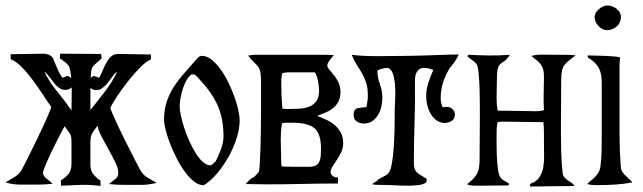

<svg xmlns="http://www.w3.org/2000/svg" viewBox="-23 -675 2349 701"><path d="M239 -356Q230 -347 216 -347Q203 -347 193 -354Q183 -361 175 -371Q167 -381 159 -392Q151 -403 143 -411H140Q159 -373 186.5 -340Q214 -307 238 -272ZM329 -346Q323 -346 317 -348Q311 -350 307 -355V-273Q333 -306 359 -339.5Q385 -373 404 -411H401Q393 -403 385 -392Q377 -381 369 -371Q361 -361 351 -353.5Q341 -346 329 -346ZM346 -478 348 -462Q336 -450 329 -444.5Q322 -439 317.5 -434Q313 -429 311 -420Q309 -411 308 -391L319 -398Q322 -397 329.5 -394.5Q337 -392 339 -391Q346 -403 352 -418Q358 -433 365.5 -446.5Q373 -460 383 -469Q393 -478 409 -478Q439 -478 468.5 -477Q498 -476 528 -476V-458Q512 -452 489.5 -429.5Q467 -407 445 -379Q423 -351 405 -324Q387 -297 380 -281Q381 -275 388.5 -258Q396 -241 406.5 -218.5Q417 -196 429.5 -170.5Q442 -145 454 -122Q466 -99 475.5 -80Q485 -61 490 -53Q499 -36 516 -26.5Q533 -17 549 -7Q535 -4 521.5 -2Q508 0 494 0H430Q402 0 375 -3Q384 -11 396.5 -20Q409 -29 409 -43Q409 -60 398 -82.5Q387 -105 373.5 -129Q360 -153 348 -176Q336 -199 333 -216Q321 -200 314 -189Q307 -178 307 -157V-76Q307 -53 316.5 -40.5Q326 -28 344 -15V4Q307 -1 272 0Q237 1 200 3L199 -16Q218 -28 228 -41Q238 -54 238 -77V-157Q238 -169 236.5 -176Q235 -183 231.5 -188.5Q228 -194 223.5 -199.5Q219 -205 213 -214Q208 -206 195 -181Q182 -156 168.5 -128Q155 -100 144.5 -75.5Q134 -51 134 -44Q134 -33 147.5 -22.5Q161 -12 169 -4Q142 -1 115 -1H51Q37 -1 24 -3Q11 -5 -3 -9Q11 -17 29 -28Q47 -39 55 -53Q59 -60 68.5 -78.5Q78 -97 90 -121.5Q102 -146 115.5 -173.5Q129 -201 139.5 -224.5Q150 -248 157 -264.5Q164 -281 164 -285Q151 -303 134 -329Q117 -355 97.5 -381.5Q78 -408 57 -429.5Q36 -451 16 -459V-477Q46 -477 75.5 -478Q105 -479 135 -479Q146 -479 156.5 -474.5Q167 -470 172 -460V-459Q179 -442 186.5 -424Q194 -406 205 -391L225 -398L237 -390Q235 -414 231 -427.5Q227 -441 205 -455H207L195 -462L197 -479Z M714 -471Q732 -471 749 -457.5Q766 -444 781.5 -423Q797 -402 810 -375.5Q823 -349 832.5 -323Q842 -297 847 -273.5Q852 -250 852 -235Q852 -205 841 -170.5Q830 -136 812 -103.5Q794 -71 770.5 -43Q747 -15 722 1Q704 2 686.5 -11.5Q669 -25 653 -46.5Q637 -68 623 -95Q609 -122 598.5 -149Q588 -176 582 -199.5Q576 -223 576 -238Q576 -274 585.5 -303Q595 -332 611 -357Q627 -382 647.5 -405Q668 -428 690 -454Q695 -459 700.5 -465Q706 -471 714 -471ZM676 -403Q665 -395 657 -380.5Q649 -366 644 -349.5Q639 -333 636 -316Q633 -299 633 -286Q633 -274 637.5 -253Q642 -232 649.5 -208.5Q657 -185 668 -160.5Q679 -136 691.5 -116Q704 -96 718 -83.5Q732 -71 747 -71L763 -84Q774 -103 783.5 -129.5Q793 -156 793 -177Q793 -241 772.5 -288Q752 -335 709 -381Q702 -389 695 -397Q688 -405 676 -403Z M908 -475H1166L1196 -474Q1191 -468 1181.5 -456Q1172 -444 1172 -436Q1172 -429 1179.5 -420.5Q1187 -412 1196 -401Q1205 -390 1212.5 -374.5Q1220 -359 1220 -339Q1220 -319 1213 -305Q1206 -291 1194 -281Q1182 -271 1166.5 -264.5Q1151 -258 1135 -252Q1153 -245 1170 -237Q1187 -229 1200.5 -217Q1214 -205 1222 -189.5Q1230 -174 1230 -152Q1230 -135 1223 -120Q1216 -105 1207 -91.5Q1198 -78 1191 -67Q1184 -56 1184 -47Q1184 -40 1188.5 -35.5Q1193 -31 1199 -28L1211 -27V-5Q1147 -5 1083 -3.5Q1019 -2 955 -2L874 -3Q875 -4 878.5 -8Q882 -12 886 -16Q890 -20 894 -23Q898 -26 900 -26Q903 -26 911.5 -35.5Q920 -45 922 -48V-47Q924 -53 925.5 -77Q927 -101 928 -133.5Q929 -166 929.5 -204Q930 -242 930 -277Q930 -312 930 -339.5Q930 -367 930 -379Q930 -402 927.5 -413Q925 -424 919.5 -431.5Q914 -439 905 -447Q896 -455 883 -472Q889 -473 895.5 -474Q902 -475 908 -475ZM1032 -411Q1020 -411 1008 -408Q1005 -399 1004.5 -389.5Q1004 -380 1004 -370Q1004 -347 1005 -324Q1006 -301 1008 -278L1028 -277Q1047 -277 1067.5 -278Q1088 -279 1104.5 -285Q1121 -291 1131.5 -305Q1142 -319 1142 -345Q1142 -349 1141 -359.5Q1140 -370 1137.5 -381.5Q1135 -393 1131.5 -402Q1128 -411 1124 -411ZM1008 -230 1007 -225 1000 -224ZM1045 -227Q1035 -227 1025.5 -227Q1016 -227 1007 -225Q1004 -210 1003 -194.5Q1002 -179 1002 -164Q1002 -141 1003 -118Q1004 -95 1004 -72L1007 -67L1054 -66H1105Q1121 -66 1130 -71Q1139 -76 1143 -85Q1147 -94 1148 -106Q1149 -118 1149 -131Q1149 -188 1124.5 -207.5Q1100 -227 1045 -227Z M1652 -476Q1641 -452 1622 -430V-431Q1605 -405 1595.5 -376.5Q1586 -348 1586 -317Q1586 -308 1587.5 -299.5Q1589 -291 1594 -283Q1604 -285 1609 -285Q1620 -285 1629 -276.5Q1638 -268 1638 -257Q1638 -242 1626.5 -234Q1615 -226 1601 -226Q1584 -226 1571 -235.5Q1558 -245 1549.5 -259.5Q1541 -274 1537 -291Q1533 -308 1533 -323Q1533 -348 1541 -372.5Q1549 -397 1559 -420Q1551 -423 1542.5 -425Q1534 -427 1525 -427Q1514 -427 1507 -421.5Q1500 -416 1496.5 -408Q1493 -400 1492.5 -390.5Q1492 -381 1492 -372Q1493 -299 1490.5 -226.5Q1488 -154 1488 -81Q1488 -58 1496.5 -48.5Q1505 -39 1524 -29H1523L1534 -23L1535 -17Q1535 -9 1526.5 -5Q1518 -1 1506.5 0.5Q1495 2 1484 2.5Q1473 3 1469 3Q1443 3 1416.5 1.5Q1390 0 1364 0Q1363 0 1358.5 0Q1354 0 1349 -0.5Q1344 -1 1340 -1.5Q1336 -2 1336 -3Q1342 -8 1348 -11Q1354 -14 1361 -17L1350 -14Q1360 -22 1374 -28.5Q1388 -35 1396 -43H1395Q1401 -49 1405 -65.5Q1409 -82 1411.5 -104Q1414 -126 1415.5 -151.5Q1417 -177 1417.5 -200Q1418 -223 1418 -242Q1418 -261 1418 -270Q1418 -282 1419.5 -308.5Q1421 -335 1419.5 -361Q1418 -387 1411 -407Q1404 -427 1388 -427Q1386 -427 1380.5 -426Q1375 -425 1369.5 -423.5Q1364 -422 1359.5 -420Q1355 -418 1355 -415Q1355 -392 1364 -367.5Q1373 -343 1373 -318Q1373 -303 1369.5 -286.5Q1366 -270 1357.5 -256Q1349 -242 1336.5 -233Q1324 -224 1306 -224Q1291 -224 1279.5 -231.5Q1268 -239 1268 -256Q1268 -277 1283.5 -280Q1299 -283 1315 -284Q1317 -295 1318.5 -305.5Q1320 -316 1320 -327Q1320 -353 1314.5 -371Q1309 -389 1300 -405Q1291 -421 1280.5 -437Q1270 -453 1261 -475Q1298 -470 1353 -470Q1408 -470 1465 -471Q1522 -472 1572.5 -474Q1623 -476 1652 -476Z M1917 -471Q1937 -476 1958.5 -475.5Q1980 -475 2000 -475Q2020 -475 2039.5 -475Q2059 -475 2079 -473Q2063 -461 2053 -453Q2043 -445 2037 -436.5Q2031 -428 2028.5 -415.5Q2026 -403 2026 -382L2025 -221Q2025 -212 2025 -183.5Q2025 -155 2026 -123Q2027 -91 2029 -64Q2031 -37 2035 -31Q2043 -20 2055 -13.5Q2067 -7 2075 4Q2034 4 1993.5 5Q1953 6 1912 6L1913 -4Q1935 -11 1946 -27.5Q1957 -44 1960.5 -64.5Q1964 -85 1963.5 -107Q1963 -129 1963 -149Q1963 -169 1963 -189Q1963 -209 1961 -229Q1923 -229 1885 -230Q1847 -231 1809 -231Q1804 -231 1794 -229Q1791 -218 1790.5 -207.5Q1790 -197 1790 -186Q1790 -174 1790 -151Q1790 -128 1791 -103.5Q1792 -79 1795 -58Q1798 -37 1803 -29Q1809 -20 1818.5 -15Q1828 -10 1836 -4L1833 2L1723 3Q1712 3 1702 2.5Q1692 2 1682 -2Q1697 -14 1706 -23.5Q1715 -33 1720 -43.5Q1725 -54 1726.5 -67Q1728 -80 1728 -99L1729 -248Q1729 -258 1729 -287Q1729 -316 1728 -348Q1727 -380 1724.5 -407.5Q1722 -435 1717 -441Q1710 -450 1700.5 -456Q1691 -462 1683 -470L1687 -475Q1725 -473 1763 -472.5Q1801 -472 1839 -475Q1825 -455 1816 -450Q1807 -445 1801.5 -439Q1796 -433 1793.5 -420Q1791 -407 1791 -372L1790 -318Q1790 -306 1791 -294Q1792 -282 1794 -271Q1829 -271 1864 -270Q1899 -269 1934 -269Q1951 -269 1963 -273Q1961 -304 1962 -334Q1963 -364 1963 -395Q1963 -412 1960 -422Q1957 -432 1951.5 -439.5Q1946 -447 1937.5 -454Q1929 -461 1917 -471Z M2195 -655Q2212 -655 2228 -643Q2244 -631 2244 -612Q2244 -592 2228.5 -578.5Q2213 -565 2194 -565Q2176 -565 2162 -580Q2148 -595 2148 -613Q2148 -629 2164 -642Q2180 -655 2195 -655ZM2123 -473Q2133 -472 2150 -472Q2167 -472 2185 -471Q2203 -470 2218.5 -469Q2234 -468 2241 -465Q2239 -451 2239 -436.5Q2239 -422 2239 -408V-213Q2239 -205 2239 -180.5Q2239 -156 2240 -129Q2241 -102 2242.5 -79Q2244 -56 2247 -51Q2255 -38 2266 -29Q2277 -20 2286 -9Q2254 -3 2221 -1Q2188 1 2156 1Q2136 1 2121 -3Q2128 -11 2136 -17Q2144 -23 2150.5 -30Q2157 -37 2162 -45Q2167 -53 2169 -65Q2173 -96 2173.5 -127Q2174 -158 2174 -189V-374Q2174 -407 2163 -427.5Q2152 -448 2123 -465Z"/></svg>

Font: Germanica
Style: Regular
Weight: 400
Designer: Peter Wiegel
Foundry: Peter Wiegel